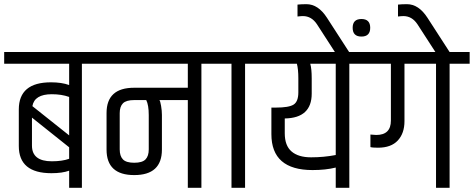

<svg xmlns="http://www.w3.org/2000/svg" viewBox="-44 -899 2268 919"><path d="M-24 -650H444V-594H348V0H287V-82Q254 -70 202 -70Q46 -70 46 -200V-375Q46 -505 200 -505Q251 -505 287 -492V-594H-24ZM204 -448Q121 -448 111 -391L287 -251V-435Q251 -448 204 -448ZM109 -202Q109 -127 204 -127Q254 -127 287 -139V-194L109 -336Z M598 -420Q560 -420 544.5 -404.5Q529 -389 529 -357V-184Q529 -152 544.5 -136Q560 -120 598.5 -120Q637 -120 652.5 -136Q668 -152 668 -184V-348Q668 -396 656 -420ZM855 -420H719Q723 -416 727 -392.5Q731 -369 731 -349V-183Q731 -61 598.5 -61Q466 -61 466 -183V-358Q466 -479 598 -479H855V-594H396V-650H1017V-594H920V0H855Z M1064 -594H968V-650H1225V-594H1129V0H1064Z M1384 -524Q1384 -568 1377 -594H1177V-650H1724V-594H1628V0H1563V-97Q1515 -85 1452 -85Q1255 -85 1255 -257V-384H1276Q1339 -384 1361.5 -398.5Q1384 -413 1384 -457ZM1448 -524V-451Q1448 -334 1319 -332V-261Q1319 -202 1351.5 -174Q1384 -146 1445 -146Q1506 -146 1563 -157V-594H1441Q1448 -570 1448 -524Z M1686 -724Q1644 -724 1644 -766Q1644 -808 1686 -808Q1728 -808 1728 -766Q1728 -724 1686 -724ZM1380 -877Q1398 -879 1423 -879Q1479 -879 1521 -814L1627 -650H1559L1473 -783Q1447 -822 1406 -822Q1396 -822 1380 -820Z M1729 -255 1757 -253Q1827 -253 1827 -322V-594H1676V-650H2204V-594H2108V0H2043V-594H1892V-319Q1892 -261 1860 -226.5Q1828 -192 1765 -192Q1738 -192 1729 -195Z M1861 -877Q1879 -879 1904 -879Q1960 -879 2002 -814L2108 -650H2040L1954 -783Q1928 -822 1887 -822Q1877 -822 1861 -820Z"/></svg>

Font: Khand
Style: Regular
Weight: 400
Designer: Devanagari: Sanchit Sawaria, Jyotish Sonowal; Latin: Satya Rajpurohit
Foundry: Indian Type Foundry
Version: Version 1.101;PS 1.0;hotconv 1.0.78;makeotf.lib2.5.61930; tt